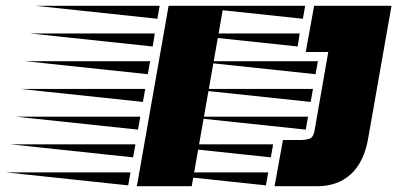

<svg xmlns="http://www.w3.org/2000/svg" viewBox="-270 -645 1376 665"><path d="M204 0 314 -625H504L394 0ZM275 -580 -148 -625H283ZM259 -484 -165 -529H266ZM242 -388 -182 -433H250ZM225 -292 -199 -337H233ZM208 -196 -216 -241H216ZM191 -100 -233 -145H199ZM174 -3 -250 -48H182ZM681 0 710 -160H769Q788 -160 801.5 -164.5Q815 -169 819 -190L867 -465H789L818 -625H1086L1005 -165Q991 -84 945.5 -42Q900 0 829 0ZM779 -580 356 -625H787ZM761 -484 337 -529H768ZM823 -388 399 -433H831ZM806 -292 382 -337H814ZM789 -196 365 -241H797ZM668 -100 244 -145H676ZM651 -3 227 -48H659Z"/></svg>

Font: Faster One
Style: Regular
Weight: 400
Designer: Eduardo Rodriguez Tunni
Foundry: Eduardo Rodriguez Tunni
Version: Version 1.003; ttfautohint (v1.8.4.7-5d5b);gftools[0.9.23]